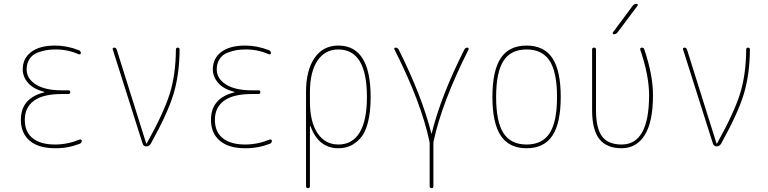

<svg xmlns="http://www.w3.org/2000/svg" viewBox="-20 -770 4040 1010"><path d="M212.9 -284.2Q213.9 -284.2 213.9 -285.2Q213.9 -287.1 211.9 -287.1Q155.3 -301.8 127.4 -334Q99.6 -366.2 99.6 -405.3Q99.6 -462.9 144 -496.6Q188.5 -530.3 269.5 -530.3Q333 -530.3 394.5 -505.9Q404.3 -502.9 405.3 -491.2Q405.3 -487.3 402.3 -485.4Q399.4 -483.4 394.5 -484.4Q335 -510.7 269.5 -509.8Q244.1 -509.8 222.2 -505.9Q200.2 -502 175.3 -492.2Q150.4 -482.4 135.3 -459.5Q120.1 -436.5 120.1 -405.3Q120.1 -356.4 168.5 -325.7Q216.8 -294.9 304.7 -294.9H339.8Q349.6 -294.9 349.6 -285.2Q349.6 -275.4 339.8 -275.4H304.7Q207 -275.4 158.7 -240.2Q110.4 -205.1 110.4 -139.6Q110.4 -76.2 151.9 -43Q193.4 -9.8 269.5 -9.8Q335 -9.8 399.4 -36.1Q403.3 -37.1 406.7 -35.2Q410.2 -33.2 410.2 -29.3Q410.2 -18.6 399.4 -13.7Q335.9 10.7 269.5 9.8Q182.6 9.8 136.2 -29.8Q89.8 -69.3 89.8 -139.6Q89.8 -253.9 212.9 -284.2Z M730.5 -13.7 573.2 -509.8Q571.3 -513.7 573.7 -516.6Q576.2 -519.5 580.1 -519.5Q589.8 -519.5 593.8 -509.8L749 -15.6Q749 -14.6 750 -14.6Q752 -14.6 752 -15.6Q840.8 -174.8 872.6 -275.9Q904.3 -377 905.3 -508.8Q905.3 -519.5 915 -519.5Q924.8 -519.5 924.8 -508.8Q923.8 -377.9 892.6 -274.9Q861.3 -171.9 772.5 -12.7Q763.7 0 750 0Q735.4 0 730.5 -13.7Z M1212.9 -284.2Q1213.9 -284.2 1213.9 -285.2Q1213.9 -287.1 1211.9 -287.1Q1155.3 -301.8 1127.4 -334Q1099.6 -366.2 1099.6 -405.3Q1099.6 -462.9 1144 -496.6Q1188.5 -530.3 1269.5 -530.3Q1333 -530.3 1394.5 -505.9Q1404.3 -502.9 1405.3 -491.2Q1405.3 -487.3 1402.3 -485.4Q1399.4 -483.4 1394.5 -484.4Q1335 -510.7 1269.5 -509.8Q1244.1 -509.8 1222.2 -505.9Q1200.2 -502 1175.3 -492.2Q1150.4 -482.4 1135.3 -459.5Q1120.1 -436.5 1120.1 -405.3Q1120.1 -356.4 1168.5 -325.7Q1216.8 -294.9 1304.7 -294.9H1339.8Q1349.6 -294.9 1349.6 -285.2Q1349.6 -275.4 1339.8 -275.4H1304.7Q1207 -275.4 1158.7 -240.2Q1110.4 -205.1 1110.4 -139.6Q1110.4 -76.2 1151.9 -43Q1193.4 -9.8 1269.5 -9.8Q1335 -9.8 1399.4 -36.1Q1403.3 -37.1 1406.7 -35.2Q1410.2 -33.2 1410.2 -29.3Q1410.2 -18.6 1399.4 -13.7Q1335.9 10.7 1269.5 9.8Q1182.6 9.8 1136.2 -29.8Q1089.8 -69.3 1089.8 -139.6Q1089.8 -253.9 1212.9 -284.2Z M1610.4 -285.2V-235.4Q1610.4 -128.9 1650.4 -69.3Q1690.4 -9.8 1759.8 -9.8Q1834 -9.8 1872.1 -73.2Q1910.2 -136.7 1910.2 -259.8Q1910.2 -509.8 1759.8 -509.8Q1689.5 -509.8 1649.9 -450.7Q1610.4 -391.6 1610.4 -285.2ZM1589.8 210V-285.2Q1589.8 -400.4 1634.8 -465.3Q1679.7 -530.3 1759.8 -530.3Q1929.7 -530.3 1929.7 -259.8Q1929.7 -179.7 1915 -124Q1900.4 -68.4 1873.5 -40.5Q1846.7 -12.7 1819.8 -1.5Q1793 9.8 1759.8 9.8Q1656.2 9.8 1613.3 -105.5Q1613.3 -107.4 1611.3 -107.4Q1610.4 -107.4 1610.4 -106.4V210Q1610.4 219.7 1600.1 219.7Q1589.8 219.7 1589.8 210Z M2239.3 -24.4Q2196.3 -230.5 2054.7 -510.7Q2052.7 -513.7 2054.7 -516.6Q2056.6 -519.5 2060.5 -519.5Q2071.3 -519.5 2077.1 -509.8Q2201.2 -260.7 2249 -68.4Q2249 -66.4 2250 -66.4Q2251 -66.4 2251 -68.4Q2297.9 -261.7 2422.9 -509.8Q2427.7 -519.5 2439.5 -519.5Q2442.4 -519.5 2444.3 -516.6Q2446.3 -513.7 2445.3 -510.7Q2303.7 -229.5 2260.7 -25.4Q2259.8 -22.5 2259.8 -14.6V210Q2259.8 219.7 2250 219.7Q2240.2 219.7 2240.2 210V-14.6Q2240.2 -21.5 2239.3 -24.4Z M2871.6 -449.7Q2833 -509.8 2750 -509.8Q2667 -509.8 2628.4 -449.7Q2589.8 -389.6 2589.8 -259.8Q2589.8 -129.9 2628.4 -69.8Q2667 -9.8 2750 -9.8Q2833 -9.8 2871.6 -69.8Q2910.2 -129.9 2910.2 -259.8Q2910.2 -389.6 2871.6 -449.7ZM2885.7 -56.2Q2841.8 9.8 2750 9.8Q2658.2 9.8 2614.3 -56.2Q2570.3 -122.1 2570.3 -260.3Q2570.3 -398.4 2614.3 -464.4Q2658.2 -530.3 2750 -530.3Q2841.8 -530.3 2885.7 -464.4Q2929.7 -398.4 2929.7 -260.3Q2929.7 -122.1 2885.7 -56.2Z M3250 9.8Q3170.9 9.8 3132.8 -38.6Q3094.7 -86.9 3094.7 -190.4V-509.8Q3094.7 -519.5 3105 -519.5Q3115.2 -519.5 3115.2 -509.8V-190.4Q3115.2 -95.7 3147 -52.7Q3178.7 -9.8 3250 -9.8Q3394.5 -9.8 3394.5 -269.5Q3394.5 -372.1 3347.7 -509.8Q3346.7 -513.7 3349.1 -516.6Q3351.6 -519.5 3356.4 -519.5Q3366.2 -519.5 3369.1 -510.7Q3415 -376 3415 -269.5Q3415 -128.9 3371.6 -59.6Q3328.1 9.8 3250 9.8ZM3209 -589.8Q3205.1 -589.8 3203.6 -593.3Q3202.1 -596.7 3204.1 -599.6L3308.6 -740.2Q3316.4 -750 3329.1 -750Q3333 -750 3334.5 -746.6Q3335.9 -743.2 3334 -740.2L3228.5 -599.6Q3220.7 -589.8 3209 -589.8Z M3730.5 -13.7 3573.2 -509.8Q3571.3 -513.7 3573.7 -516.6Q3576.2 -519.5 3580.1 -519.5Q3589.8 -519.5 3593.8 -509.8L3749 -15.6Q3749 -14.6 3750 -14.6Q3752 -14.6 3752 -15.6Q3840.8 -174.8 3872.6 -275.9Q3904.3 -377 3905.3 -508.8Q3905.3 -519.5 3915 -519.5Q3924.8 -519.5 3924.8 -508.8Q3923.8 -377.9 3892.6 -274.9Q3861.3 -171.9 3772.5 -12.7Q3763.7 0 3750 0Q3735.4 0 3730.5 -13.7Z"/></svg>

Font: Rounded-X Mgen+ 2m thin
Style: Regular
Weight: 100
Designer: [Source Han Sans]
Ryoko NISHIZUKA  (kana & ideographs); Paul D. Hunt (Latin, Greek & Cyrillic); Wenlong ZHANG  (bopomofo
Version: Version 1.059.20150602